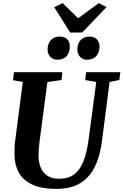

<svg xmlns="http://www.w3.org/2000/svg" viewBox="-20 -1209 796 1239"><path d="M687 -680 639 -306Q628 -220 603.8 -159.5Q579.5 -99 542.2 -61.8Q505 -24.5 455.8 -7.2Q406.5 10 345.5 10Q246.5 10 186.8 -18.8Q127 -47.5 100.5 -97.2Q74 -147 73.5 -209Q73.5 -228 73.8 -248.2Q74 -268.5 76.5 -290L127 -680L64 -691.5L70 -743H382L377 -692.5L286 -680L236 -303Q232.5 -274.5 230.5 -249Q228.5 -223.5 228.5 -205.5Q228.5 -162.5 242.5 -128.5Q256.5 -94.5 285.8 -75Q315 -55.5 361 -55.5Q419.5 -55.5 457.8 -83.5Q496 -111.5 518 -167.2Q540 -223 551.5 -306L601 -680L530.5 -692.5L535.5 -743H756.5L750 -692.5ZM349.5 -823.5Q322 -823.5 304.2 -843Q286.5 -862.5 287 -891.5Q288 -929 309 -951Q330 -973 365 -973Q398 -973 414.8 -954.5Q431.5 -936 430.5 -908Q430 -870 410 -846.8Q390 -823.5 349.5 -823.5ZM541 -823.5Q513.5 -823.5 496 -843Q478.5 -862.5 479 -891.5Q480 -929 501 -951Q522 -973 556.5 -973Q588.5 -973 605.5 -954.5Q622.5 -936 622 -908Q621.5 -870 601.2 -846.8Q581 -823.5 541 -823.5ZM432.5 -999 330 -1162.5 384.5 -1189Q409.5 -1164.5 434.2 -1140Q459 -1115.5 484 -1091Q517.5 -1115.5 550.8 -1140Q584 -1164.5 617.5 -1189L667.5 -1163.5L510.5 -999Z"/></svg>

Font: Merriweather ExtraBold
Style: Italic
Weight: 800
Italic angle: -7.8°
Version: Version 2.101